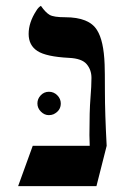

<svg xmlns="http://www.w3.org/2000/svg" viewBox="-20 -637 427 657"><path d="M338 -417Q339 -395 339 -323Q339 -251 345 -138L310 0H42L92 -138H287L286 -175Q286 -258 289.5 -300.5Q293 -343 293 -370.5Q293 -398 276.5 -417.5Q260 -437 216 -439Q138 -443 108 -462.5Q78 -482 78 -521Q78 -560 104 -600Q111 -612 120 -617Q136 -594 150 -586Q164 -578 203 -578Q285 -578 312 -534Q335 -498 338 -417ZM188 -283Q188 -258 163 -246Q156 -243 147 -243Q132 -243 120 -255Q108 -267 108 -283Q108 -299 119.5 -311Q131 -323 147.5 -323Q164 -323 176 -311Q188 -299 188 -283Z"/></svg>

Font: Cardo
Style: Regular
Weight: 400
Designer: David J. Perry
Foundry: David J. Perry
Version: Version 1.0451